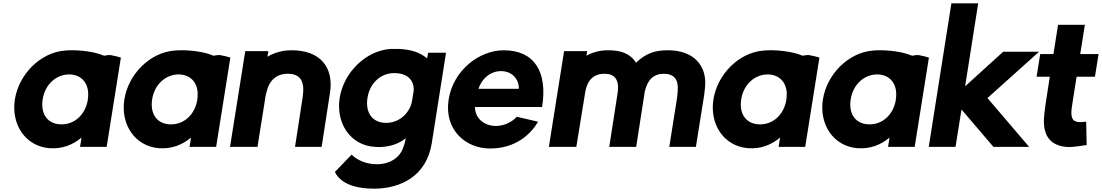

<svg xmlns="http://www.w3.org/2000/svg" viewBox="-20 -888 6663 1161"><path d="M70 -287C46 -135 134 -4 278 8C358 14 421 -13 473 -56L464 0H625L711 -540C692 -546 670 -551 648 -555C640 -556 626 -554 609 -551C552 -576 467 -585 408 -584C394 -584 382 -583 371 -582C224 -570 94 -439 70 -287ZM238 -287C252 -378 320 -438 399 -438C477 -437 525 -378 511 -287V-284C496 -195 432 -136 352 -136C270 -136 224 -196 238 -287Z M732 -287C708 -135 796 -4 940 8C1020 14 1083 -13 1135 -56L1126 0H1287L1373 -540C1354 -546 1332 -551 1310 -555C1302 -556 1288 -554 1271 -551C1214 -576 1129 -585 1070 -584C1056 -584 1044 -583 1033 -582C886 -570 756 -439 732 -287ZM900 -287C914 -378 982 -438 1061 -438C1139 -437 1187 -378 1173 -287V-284C1158 -195 1094 -136 1014 -136C932 -136 886 -196 900 -287Z M1371 0H1537L1581 -276C1584 -295 1586 -313 1591 -329C1608 -404 1653 -442 1720 -442C1797 -442 1825 -396 1810 -299L1764 0H1925L1975 -324C2001 -484 1913 -585 1742 -584C1686 -584 1638 -569 1597 -545L1603 -579H1463Z M2034 -296C2010 -142 2100 -8 2247 0C2258 1 2270 1 2281 1C2337 -1 2389 -17 2434 -52C2430 -34 2427 -17 2420 -1C2397 75 2324 104 2267 105C2194 107 2140 80 2106 47L2005 152C2045 232 2147 253 2243 253C2407 252 2560 174 2591 -23L2677 -569H2569C2568 -565 2566 -548 2562 -535C2517 -575 2454 -590 2390 -592H2341C2192 -582 2058 -449 2034 -296ZM2202 -296C2216 -387 2284 -446 2363 -446C2445 -446 2481 -403 2482 -347C2482 -341 2481 -335 2480 -330L2474 -292C2472 -278 2469 -265 2465 -252C2440 -186 2381 -145 2315 -145C2233 -145 2188 -205 2202 -296Z M2693 -287C2664 -104 2795 10 2943 10C3098 10 3189 -76 3234 -152L3105 -182C3070 -143 3014 -122 2964 -127C2900 -133 2852 -178 2852 -241H3258C3292 -453 3212 -584 3026 -584C2879 -584 2721 -464 2693 -287ZM2873 -351C2893 -411 2943 -458 3010 -458C3081 -458 3120 -403 3117 -351Z M3299 0H3465L3520 -338C3534 -408 3574 -442 3635 -442C3696 -442 3724 -408 3716 -334L3664 0H3827L3879 -335C3896 -408 3934 -442 3995 -442C4056 -441 4084 -408 4078 -338C4077 -316 4074 -294 4070 -270L4027 0H4188L4238 -313C4240 -328 4242 -343 4243 -357C4258 -494 4171 -585 4017 -584C3944 -584 3888 -568 3826 -509C3788 -568 3730 -584 3657 -584C3604 -584 3562 -571 3526 -551L3531 -579H3391Z M4294 -287C4270 -135 4358 -4 4502 8C4582 14 4645 -13 4697 -56L4688 0H4849L4935 -540C4916 -546 4894 -551 4872 -555C4864 -556 4850 -554 4833 -551C4776 -576 4691 -585 4632 -584C4618 -584 4606 -583 4595 -582C4448 -570 4318 -439 4294 -287ZM4462 -287C4476 -378 4544 -438 4623 -438C4701 -437 4749 -378 4735 -287V-284C4720 -195 4656 -136 4576 -136C4494 -136 4448 -196 4462 -287Z M4956 -287C4932 -135 5020 -4 5164 8C5244 14 5307 -13 5359 -56L5350 0H5511L5597 -540C5578 -546 5556 -551 5534 -555C5526 -556 5512 -554 5495 -551C5438 -576 5353 -585 5294 -584C5280 -584 5268 -583 5257 -582C5110 -570 4980 -439 4956 -287ZM5124 -287C5138 -378 5206 -438 5285 -438C5363 -437 5411 -378 5397 -287V-284C5382 -195 5318 -136 5238 -136C5156 -136 5110 -196 5124 -287Z M5596 0H5758L5794 -226L5987 0H6203L5951 -295L6263 -575H6046L5816 -366L5895 -868H5733Z M6248 -424H6328L6303 -262C6300 -241 6297 -220 6295 -200C6284 -105 6302 -14 6423 0C6478 5 6531 -11 6551 -10L6548 -152C6533 -152 6507 -145 6485 -154C6463 -161 6455 -185 6460 -230C6461 -241 6463 -252 6465 -265L6490 -424H6601L6623 -561H6512L6540 -738H6378L6350 -561H6270Z"/></svg>

Font: Rabbid Highway Sign IV
Style: BdObl
Weight: 400
Foundry: Cannot Into Space Fonts
Version: Version 0.277